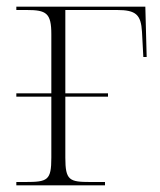

<svg xmlns="http://www.w3.org/2000/svg" viewBox="-20 -556 480 576"><path d="M29 0H295V-10H251C188 -10 176 -15 176 -83V-266H304V-276H176V-526H331C388 -526 403 -512 406 -460L410 -385H420L416 -536H29V-526H60C119 -526 134 -517 134 -453V-276H29V-266H134V-83C134 -15 123 -10 56 -10H29Z"/></svg>

Font: Noto Serif Display ExtraLight
Style: Regular
Weight: 200
Designer: Monotype Design Team
Foundry: Monotype Imaging Inc.
Version: Version 2.009